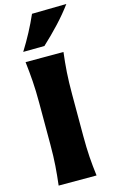

<svg xmlns="http://www.w3.org/2000/svg" viewBox="-160 -1158 728 1216"><g transform="rotate(-15 204.5 -549.5)"><path d="M64.5 0Q72.3 -64.9 76.7 -125.7Q81.1 -186.5 81.1 -263.2V-538.6Q81.1 -617.7 76.7 -680.4Q72.3 -743.2 64.5 -809.6H313Q304.7 -743.2 300.5 -680.4Q296.4 -617.7 296.4 -538.6V-263.2Q296.4 -186.5 300.5 -125.7Q304.7 -64.9 313 0ZM66.9 -876Q134.8 -984.4 183.1 -1094.7L409.2 -1098.6Q367.2 -1041.5 315.2 -985.8Q263.2 -930.2 206.1 -877.4Z"/></g></svg>

Font: Pinar DS4 ExtraBold
Style: Regular
Weight: 800
Designer: Amin Abedi
Version: Version 3.000